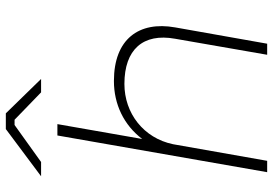

<svg xmlns="http://www.w3.org/2000/svg" viewBox="-159 -778 937 659"><g transform="rotate(-90 309.5 -448.5)"><path d="M48 0H87L144 -323C165 -424 250 -490 351 -490C469 -490 526 -426 506 -316L451 0H489L545 -316C567 -440 505 -526 361 -526C281 -526 210 -492 162 -429L213 -720H174ZM368 -776 250 -897H196L34 -776H83L210 -867H228L322 -776Z"/></g></svg>

Font: Fixel Display 20240404 ExLight
Style: Italic
Weight: 200
Italic angle: -10°
Designer: AlfaBravo + MacPaw
Foundry: Kyrylo Tkachov, Marchela Mozhyna, Serhii Makarenko, Maria Weinstein, Zakhar Kryvoshyya
Version: Version 1.211;Glyphs 3.2 (3225)